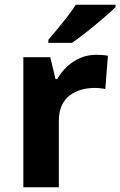

<svg xmlns="http://www.w3.org/2000/svg" viewBox="-20 -786 505 806"><path d="M383 -556Q394 -556 409 -555Q424 -554 433 -552L422 -412Q415 -414 401.5 -415.5Q388 -417 378 -417Q349 -417 322 -409.5Q295 -402 273.5 -386Q252 -370 239.5 -343.5Q227 -317 227 -278V0H78V-546H191L213 -454H220Q236 -482 260 -505Q284 -528 315.5 -542Q347 -556 383 -556ZM465 -756Q451 -742 428 -722Q405 -702 378.5 -680Q352 -658 326.5 -638.5Q301 -619 282 -606H183V-619Q199 -638 220.5 -663.5Q242 -689 263 -716.5Q284 -744 298 -766H465Z"/></svg>

Font: Noto Sans Malayalam
Style: Regular
Weight: 400
Designer: Jelle Bosma - Monotype Design Team
Foundry: Monotype Imaging Inc.
Version: Version 2.103